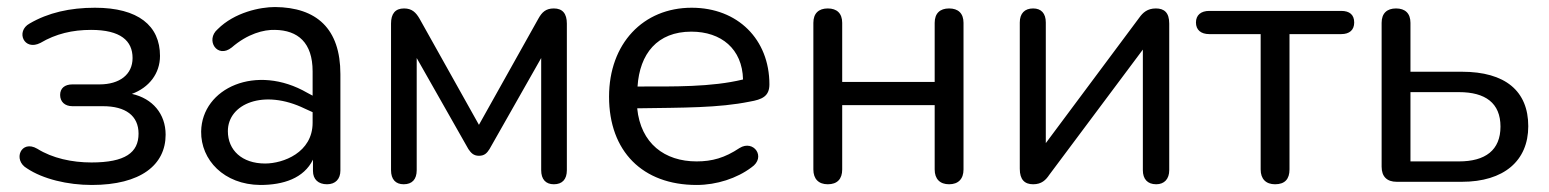

<svg xmlns="http://www.w3.org/2000/svg" viewBox="-20 -517 4406 546"><path d="M241 9C380 9 451 -48 451 -134C451 -193 414 -237 355 -250C404 -268 435 -308 435 -358C435 -444 373 -495 250 -495C179 -495 117 -481 64 -450C24 -428 48 -371 95 -395C139 -421 186 -432 239 -432C323 -432 357 -401 357 -352C357 -305 320 -277 263 -277H186C164 -277 151 -266 151 -247C151 -228 164 -215 186 -215H273C337 -215 374 -188 374 -137C374 -83 336 -55 240 -55C185 -55 129 -67 86 -94C40 -121 15 -62 57 -38C102 -8 172 9 241 9Z M720 9C786 9 844 -10 870 -63V-31C870 -7 885 7 910 7C934 7 948 -8 948 -32V-306C948 -436 880 -496 762 -497C720 -497 647 -482 599 -434C563 -403 598 -349 639 -382C684 -421 730 -433 762 -432C827 -431 869 -396 869 -314V-245L854 -253C709 -337 554 -267 552 -143C551 -62 617 8 720 9ZM628 -144C628 -222 730 -265 847 -208L869 -198V-168C869 -83 785 -52 734 -52C668 -52 628 -90 628 -144Z M1128 7C1152 7 1165 -7 1165 -33V-352L1312 -93C1319 -83 1326 -74 1342 -74C1358 -74 1365 -82 1372 -93L1519 -352V-33C1519 -7 1532 7 1555 7C1579 7 1592 -7 1592 -33V-450C1592 -478 1580 -493 1555 -493C1532 -493 1521 -482 1511 -464L1342 -162L1173 -464C1163 -481 1152 -493 1129 -493C1104 -493 1092 -478 1092 -450V-33C1092 -7 1105 7 1128 7Z M1961 9C2018 9 2076 -10 2117 -41C2160 -70 2123 -121 2083 -96C2041 -68 2005 -58 1961 -58C1870 -58 1802 -109 1792 -209C1925 -211 2023 -210 2112 -228C2147 -234 2168 -243 2168 -277C2168 -405 2078 -495 1947 -495C1809 -495 1712 -393 1712 -242C1712 -87 1807 9 1961 9ZM1793 -271C1799 -364 1849 -427 1946 -427C2031 -427 2091 -378 2093 -291C2003 -269 1895 -271 1793 -271Z M2334 7C2361 7 2375 -8 2375 -35V-218H2638V-35C2638 -8 2653 7 2679 7C2705 7 2720 -8 2720 -35V-452C2720 -479 2705 -493 2679 -493C2653 -493 2638 -479 2638 -452V-284H2375V-452C2375 -479 2360 -493 2334 -493C2308 -493 2293 -479 2293 -452V-35C2293 -8 2308 7 2334 7Z M2918 7C2942 7 2954 -5 2964 -20L3230 -376V-33C3230 -8 3243 7 3268 7C3291 7 3305 -8 3305 -33V-450C3305 -481 3291 -493 3267 -493C3243 -493 3230 -481 3220 -467L2954 -110V-453C2954 -479 2941 -493 2918 -493C2894 -493 2880 -479 2880 -453V-37C2880 -6 2894 7 2918 7Z M3606 7C3634 7 3647 -8 3647 -35V-420H3794C3818 -420 3831 -432 3831 -453C3831 -475 3818 -486 3794 -486H3419C3395 -486 3381 -474 3381 -453C3381 -432 3395 -420 3419 -420H3565V-35C3565 -8 3580 7 3606 7Z M3952 0H4137C4257 0 4326 -60 4326 -158C4326 -258 4261 -313 4137 -313H3991V-452C3991 -479 3976 -493 3950 -493C3924 -493 3909 -479 3909 -452V-43C3909 -15 3924 0 3952 0ZM4129 -58H3991V-255H4129C4204 -255 4247 -224 4247 -157C4247 -90 4204 -58 4129 -58Z"/></svg>

Font: SN Pro Book
Style: Regular
Weight: 350
Designer: Tobias Whetton
Foundry: Supernotes
Version: Version 1.003;Glyphs 3.3 (3324)